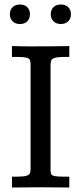

<svg xmlns="http://www.w3.org/2000/svg" viewBox="-20 -835 360 855"><path d="M33.2 0V-48.3H56.6Q86.4 -48.3 98.9 -52.7Q111.3 -57.1 113.8 -64.9Q116.2 -72.8 116.2 -82.5V-543.9Q116.2 -558.6 113.5 -566.7Q110.8 -574.7 98.4 -578.1Q85.9 -581.5 56.6 -581.5H33.2V-629.9Q56.2 -629.4 73.5 -628.9Q90.8 -628.4 107.4 -628.4Q165 -628.4 199.2 -628.7Q233.4 -628.9 253.4 -629.4Q273.4 -629.9 288.6 -629.9V-581.5H264.6Q235.4 -581.5 222.9 -577.1Q210.4 -572.8 207.8 -565.2Q205.1 -557.6 205.1 -547.4V-79.1Q205.1 -66.9 207.5 -60.3Q210 -53.7 222.4 -51Q234.9 -48.3 264.6 -48.3H288.6V0Q258.3 0 230.7 -0.5Q203.1 -1 160.2 -1Q121.1 -1 91.6 -0.5Q62 0 33.2 0ZM68.4 -728Q48.3 -728 36.1 -740.2Q23.9 -752.4 23.9 -772Q23.9 -791.5 36.1 -803.2Q48.3 -814.9 68.8 -814.9Q89.4 -814.9 101.3 -803.2Q113.3 -791.5 113.3 -771.5Q113.3 -752 101.3 -740Q89.4 -728 68.4 -728ZM250.5 -728Q230.5 -728 218.3 -740.2Q206.1 -752.4 206.1 -772Q206.1 -791.5 218.3 -803.2Q230.5 -814.9 251 -814.9Q271.5 -814.9 283.7 -803.2Q295.9 -791.5 295.9 -771.5Q295.9 -752 283.7 -740Q271.5 -728 250.5 -728Z"/></svg>

Font: Kameron
Style: Regular
Weight: 400
Designer: Vernon Adams
Foundry: Vernon Adams
Version: Version 1.100